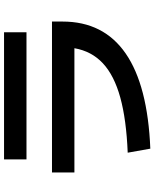

<svg xmlns="http://www.w3.org/2000/svg" viewBox="76 -830 785 978"><g transform="rotate(-90 469.0 -341.5)"><path d="M711.9 -355.5H79.1V-469.7H847.7V-416Q847.7 -206.5 684.8 -94.2Q522 18.1 200.2 31.2L179.7 -84Q348.1 -90.8 460.7 -121.8Q573.2 -152.8 635 -210.4Q696.8 -268.1 711.9 -355.5ZM145.5 -713.9H793V-599.6H145.5Z"/></g></svg>

Font: Pretendard
Style: Bold
Weight: 700
Designer: Base glyphs from Inter by Rasmus Andersson; Hangeul glyphs from Noto Sans CJK(Source Han Sans) by Jang Soo-young and Kan
Foundry: Kil Hyung-jin
Version: Version 1.309